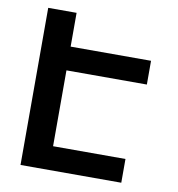

<svg xmlns="http://www.w3.org/2000/svg" viewBox="-81 -801 810 875"><g transform="rotate(10 323.5 -363.5)"><path d="M203.1 -727.1V-570.8H575.2V-460.9H203.1V-109.9H538.1V0H71.8V-727.1Z"/></g></svg>

Font: Telcell.Market SemBd
Style: Regular
Weight: 600
Designer: Rasmus Andersson, Sedrak Mkrtchyan
Version: Version 3.019;git-0a5106e0b